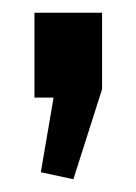

<svg xmlns="http://www.w3.org/2000/svg" viewBox="-20 -153 213 301"><path d="M140 -133V-13L95 128L44 117L64 0H34V-133Z"/></svg>

Font: Pathway Extreme Condensed SemiBold
Style: Regular
Weight: 600
Width: 3
Version: Version 1.001;gftools[0.9.26]